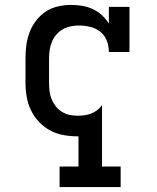

<svg xmlns="http://www.w3.org/2000/svg" viewBox="-20 -548 640 783"><path d="M472 215H223V131H300V8H297Q268 8 239.5 3Q211 -2 185.5 -15.5Q160 -29 139.5 -50.5Q119 -72 106.5 -98Q94 -124 89 -152.5Q84 -181 84 -210V-310Q84 -337 87.5 -364Q91 -391 100.5 -416Q110 -441 126.5 -463Q143 -485 165.5 -500Q188 -515 215 -521.5Q242 -528 269 -528Q291 -528 313.5 -524.5Q336 -521 357 -511.5Q378 -502 395 -486.5Q412 -471 424 -452V-520H508V-336H424Q424 -360 415.5 -382Q407 -404 389 -418.5Q371 -433 348 -438.5Q325 -444 302 -444Q285 -444 268 -440.5Q251 -437 236 -428.5Q221 -420 209.5 -406.5Q198 -393 191.5 -377Q185 -361 182.5 -344Q180 -327 180 -310V-210Q180 -193 182 -176Q184 -159 190.5 -143.5Q197 -128 207.5 -114.5Q218 -101 232.5 -92Q247 -83 263.5 -79.5Q280 -76 297 -76Q311 -76 325 -78Q339 -80 352 -85Q365 -90 376.5 -99Q388 -108 396 -119V131H472Z"/></svg>

Font: Iosevka HT Medium Extended
Style: Regular
Weight: 500
Width: 7
Monospace: yes
Designer: Belleve Invis
Foundry: Belleve Invis
Version: Version 32.3.0; ttfautohint (v1.8.4)